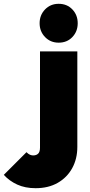

<svg xmlns="http://www.w3.org/2000/svg" viewBox="-149 -762 472 1008"><path d="M38 226Q-17 226 -58.5 207Q-100 188 -129 156L-10 37Q0 47 8.5 50.5Q17 54 25 54Q42 54 51.5 44.5Q61 35 61 13V-492H257V9Q257 72 230 121Q203 170 154 198Q105 226 38 226ZM159 -538Q116 -538 87.5 -567.5Q59 -597 59 -640Q59 -683 87.5 -712.5Q116 -742 159 -742Q203 -742 231 -712.5Q259 -683 259 -640Q259 -597 231 -567.5Q203 -538 159 -538Z"/></svg>

Font: Outfit Thin Black
Style: Regular
Weight: 900
Version: Version 1.100;gftools[0.9.27]